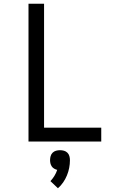

<svg xmlns="http://www.w3.org/2000/svg" viewBox="-20 -755 640 1024"><path d="M132 0V-735H215V-74H520V0ZM289 249 249 211Q261 198 270.5 182.5Q280 167 285 151Q277 149 269 144.5Q261 140 256 132.5Q251 125 249 116.5Q247 108 247 99Q247 88 250 77.5Q253 67 260.5 59.5Q268 52 278.5 49Q289 46 300 46Q311 46 321.5 49Q332 52 339.5 59.5Q347 67 350 77.5Q353 88 353 99Q353 120 349 140.5Q345 161 337 180.5Q329 200 317 217.5Q305 235 289 249Z"/></svg>

Font: Bmono
Style: Regular
Weight: 400
Monospace: yes
Designer: Belleve Invis
Foundry: Belleve Invis
Version: Version 11.2.2; ttfautohint (v1.8.2)